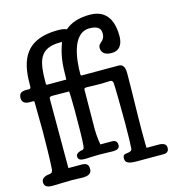

<svg xmlns="http://www.w3.org/2000/svg" viewBox="-155 -934 1036 1147"><g transform="rotate(-15 363.5 -360.0)"><path d="M632 -428C632 -463 624 -487 593 -487H368C361 -487 360 -488 360 -498C360 -573 372 -747 483 -747C544 -747 552 -720 552 -697C552 -645 512 -653 512 -618C512 -595 525 -570 574 -570C629 -570 645 -613 645 -656C645 -796 570 -825 505 -825C435 -825 386 -806 352 -776C337 -783 320 -785 299 -785C69 -785 52 -631 52 -501C52 -493 49 -489 40 -489H27C-2 -489 -22 -484 -22 -450C-22 -420 2 -413 24 -413H40C51 -413 53 -412 53 -409C53 -345 55 -291 55 -227C55 -185 53 -34 49 7C48 22 43 32 26 33C12 34 -23 40 -23 70C-23 100 3 105 28 105C43 105 110 102 146 102C176 102 187 104 211 104C245 104 270 97 270 66C270 34 254 27 224 27H146V-402C146 -410 151 -415 166 -415C201 -415 222 -414 269 -414C270 -407 272 -347 272 -300C272 -220 271 -102 267 -77C265 -63 263 -57 255 -56C241 -54 214 -47 214 -27C214 -4 231 0 257 0C272 0 310 -3 346 -3C376 -3 402 -1 426 -1C460 -1 471 -10 471 -30C471 -50 459 -60 439 -60H367C366 -65 358 -112 358 -157C358 -183 360 -388 360 -400C360 -409 365 -411 378 -411C391 -411 442 -409 464 -409C474 -409 516 -411 521 -411C536 -411 538 -400 539 -394C541 -376 543 -239 543 -149C543 -65 541 -11 539 12C538 25 528 30 498 33C488 34 481 42 481 58C481 86 503 94 555 94H720C733 94 750 88 750 63C750 40 732 31 702 31H628C627 4 627 -49 627 -77C627 -170 632 -334 632 -428ZM271 -487H154C149 -487 146 -489 146 -494C146 -637 162 -711 295 -711C297 -711 300 -711 304 -709C278 -642 271 -582 271 -487Z"/></g></svg>

Font: Life Savers
Style: ExtraBold
Weight: 800
Designer: Pablo Impallari, Rodrigo Fuenzalida, Brenda Gallo
Foundry: Pablo Impallari, Rodrigo Fuenzalida, Brenda Gallo
Version: Version 3.000